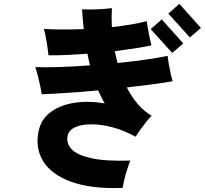

<svg xmlns="http://www.w3.org/2000/svg" viewBox="-20 -885 1056 990"><path d="M612 84Q450 90 346.5 52Q243 14 201.5 -55.5Q160 -125 180 -213Q194 -274 244.5 -309.5Q295 -345 367.5 -355.5Q440 -366 520 -352Q510 -368 502 -385Q494 -402 486 -419Q402 -411 325.5 -406Q249 -401 195 -399Q193 -416 187.5 -441Q182 -466 175.5 -492.5Q169 -519 162 -539Q215 -537 289 -539.5Q363 -542 444 -548Q440 -563 437 -578Q434 -593 431 -608Q373 -604 321 -601.5Q269 -599 230 -600Q227 -629 220.5 -669.5Q214 -710 206 -736Q249 -733 302.5 -733Q356 -733 412 -735Q406 -789 403 -837Q441 -835 483.5 -837Q526 -839 557 -843Q554 -796 557 -745Q608 -751 654 -758.5Q700 -766 736 -776Q740 -751 747 -714Q754 -677 761 -651Q724 -643 675 -635.5Q626 -628 572 -621Q575 -606 578.5 -590.5Q582 -575 586 -560Q663 -568 730.5 -577.5Q798 -587 844 -597Q846 -579 850.5 -553Q855 -527 860.5 -503.5Q866 -480 870 -466Q825 -458 763.5 -450Q702 -442 634 -434Q657 -388 689 -350Q721 -312 762 -288Q750 -277 734.5 -257.5Q719 -238 704 -217Q689 -196 679 -180Q622 -212 562.5 -228Q503 -244 451.5 -244Q400 -244 366.5 -228.5Q333 -213 328 -181Q322 -145 349.5 -115.5Q377 -86 449.5 -69.5Q522 -53 652 -57Q644 -37 635 -9Q626 19 620 45Q614 71 612 84ZM868 -612 757 -735 814 -785 925 -661ZM959 -692 848 -815 905 -865 1016 -741Z"/></svg>

Font: Zen Kaku Gothic Antique Black
Style: Regular
Weight: 900
Designer: Yoshimichi Ohira
Foundry: Positype
Version: Version 1.001